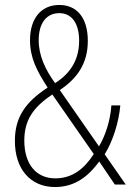

<svg xmlns="http://www.w3.org/2000/svg" viewBox="-20 -744 535 774"><path d="M219 -724C147 -724 101 -671 101 -582C101 -511 128 -459 172 -391C82 -332 40 -271 40 -176C40 -63 102 10 202 10C283 10 338 -35 380 -93L443 0H487L402 -122C435 -175 459 -251 465 -319H429C425 -258 404 -195 379 -154L221 -381C292 -428 334 -489 334 -579C334 -675 288 -724 219 -724ZM219 -691C270 -691 299 -649 299 -580C299 -509 269 -451 202 -409C163 -463 136 -519 136 -582C136 -649 166 -691 219 -691ZM191 -363 358 -123C320 -64 272 -25 203 -25C126 -25 78 -82 78 -177C78 -257 111 -310 191 -363Z"/></svg>

Font: Noto Sans Gurmukhi UI Condensed ExtraLight
Style: Regular
Weight: 200
Width: 3
Designer: Jelle Bosma - Monotype Design Team
Foundry: Monotype Imaging Inc.
Version: Version 2.004